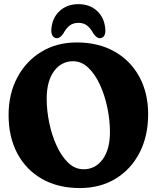

<svg xmlns="http://www.w3.org/2000/svg" viewBox="-20 -920 783 950"><path d="M360 -710Q467 -710 546.5 -665Q626 -620 669.5 -540Q713 -460 713 -354.5Q713 -246 670.2 -163.8Q627.5 -81.5 551.5 -35.5Q475.5 10.5 375 10.5Q268 10.5 188.8 -34.2Q109.5 -79 66 -160.2Q22.5 -241.5 22.5 -351Q22.5 -456 65.8 -537Q109 -618 185 -664Q261 -710 360 -710ZM524 -267Q524 -324.5 511.5 -385.8Q499 -447 475.2 -499.2Q451.5 -551.5 417.8 -584.2Q384 -617 341.5 -617Q283.5 -617 247.2 -567.8Q211 -518.5 211 -431.5Q211 -374 223.5 -313Q236 -252 259.8 -199.8Q283.5 -147.5 317.2 -115Q351 -82.5 394 -82.5Q451.5 -82.5 487.8 -131.5Q524 -180.5 524 -267ZM368 -807Q342.5 -807 325.2 -794Q308 -781 293.5 -754.5Q277.5 -731 262 -731Q247.5 -731 240 -743.2Q232.5 -755.5 234 -775.5Q238.5 -832 275.2 -865.8Q312 -899.5 368 -899.5Q424 -899.5 460.5 -865.8Q497 -832 501 -775.5Q503 -755.5 495.5 -743.2Q488 -731 473.5 -731Q458 -731 442 -754.5Q427.5 -781 410.2 -794Q393 -807 368 -807Z"/></svg>

Font: Fraunces 144pt SuperSoft
Style: Bold
Weight: 700
Version: Version 1.000;[b76b70a41]